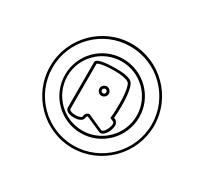

<svg xmlns="http://www.w3.org/2000/svg" viewBox="-122 -707 976 918"><g transform="rotate(30 366.5 -248.0)"><path d="M366 -438C471 -438 557 -353 557 -248C557 -143 471 -57 366 -57C261 -57 175 -143 175 -248C175 -353 261 -438 366 -438ZM366 -43C479 -43 571 -135 571 -248C571 -361 479 -452 366 -452C253 -452 162 -361 162 -248C162 -135 253 -43 366 -43ZM366 -521C517 -521 640 -399 640 -248C640 -97 517 26 366 26C215 26 93 -97 93 -248C93 -399 215 -521 366 -521ZM366 39C524 39 653 -90 653 -248C653 -406 524 -535 366 -535C208 -535 80 -406 80 -248C80 -90 208 39 366 39ZM363 -285C370 -285 375 -280 375 -273C375 -266 370 -261 363 -261C356 -261 351 -266 351 -273C351 -280 356 -285 363 -285ZM363 -247C377 -247 389 -259 389 -273C389 -287 377 -299 363 -299C349 -299 337 -287 337 -273C337 -259 349 -247 363 -247ZM447 -104H445L357 -143C340 -140 335 -126 335 -117C335 -116 332 -105 300 -105C280 -105 273 -110 269 -113C266 -116 266 -118 266 -118V-368C268 -370 283 -382 361 -382C399 -382 419 -376 429 -372C439 -367 438 -367 440 -365C440 -365 457 -349 457 -255C457 -223 456 -198 453 -177C460 -174 466 -171 473 -168C474 -168 478 -166 478 -157C478 -151 476 -143 471 -131C460 -106 450 -104 447 -104ZM491 -157C491 -169 482 -179 479 -181L468 -186C470 -205 471 -227 471 -254C471 -345 455 -369 450 -374C446 -380 428 -395 361 -395C262 -395 252 -378 252 -369V-117C252 -115 253 -91 300 -91C347 -91 349 -115 349 -117C349 -117 349 -126 356 -129L440 -92C441 -92 443 -90 447 -90C471 -90 491 -130 491 -157Z"/></g></svg>

Font: Platiipus Light
Style: Light
Weight: 400
Version: Version 001.000